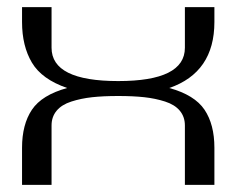

<svg xmlns="http://www.w3.org/2000/svg" viewBox="-20 -520 706 540"><path d="M583 -500V-458Q583 -316.4 456.1 -272.5Q527.3 -252.9 555.2 -211.4Q583 -169.9 583 -104.5V0H500V-167Q500 -191.4 485.8 -208.5Q471.7 -225.6 444.3 -234.4Q417 -243.2 385.7 -246.6Q354.5 -250 312.5 -250Q270.5 -250 239.3 -246.6Q208 -243.2 180.7 -234.4Q153.3 -225.6 139.2 -208.5Q125 -191.4 125 -167V0H42V-104.5Q42 -169.9 69.8 -211.4Q97.7 -252.9 168.9 -272.5Q97.7 -296.9 69.8 -343.8Q42 -390.6 42 -458V-500H125V-385.7Q125 -292 312.5 -292Q500 -292 500 -385.7V-500Z"/></svg>

Font: okolaks
Style: Regular
Weight: 500
Version: Version 000.6.0